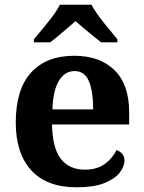

<svg xmlns="http://www.w3.org/2000/svg" viewBox="-20 -786 612 816"><path d="M306 10Q178 10 112.5 -62.5Q47 -135 47 -265Q47 -406 112 -477.5Q177 -549 295 -549Q404 -549 466.5 -488Q529 -427 529 -308V-257H201Q203 -157 238.5 -111Q274 -65 341 -65Q392 -65 425 -89Q458 -113 475 -148Q489 -144 499 -132.5Q509 -121 509 -104Q509 -78 488 -51.5Q467 -25 422.5 -7.5Q378 10 306 10ZM376 -321Q376 -397 358 -440.5Q340 -484 297 -484Q255 -484 230 -442Q205 -400 203 -321ZM124 -619Q140 -638 161.5 -664Q183 -690 203.5 -717Q224 -744 234 -766H369Q380 -744 400 -717Q420 -690 442 -664Q464 -638 479 -619V-606H410Q396 -617 376 -633Q356 -649 336 -666Q316 -683 301 -696Q286 -683 266 -666Q246 -649 227 -633Q208 -617 193 -606H124Z"/></svg>

Font: Noto Serif Khmer
Style: Bold
Weight: 700
Version: Version 2.003